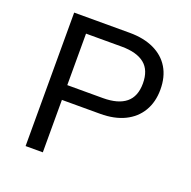

<svg xmlns="http://www.w3.org/2000/svg" viewBox="-125 -829 950 953"><g transform="rotate(20 350.0 -352.5)"><path d="M108 0V-705H401Q476 -705 530 -679.5Q584 -654 612.5 -606.5Q641 -559 641 -492Q641 -426 612 -377.5Q583 -329 529.5 -303Q476 -277 401 -277H199V0ZM199 -355H387Q467 -355 508 -388.5Q549 -422 549 -491Q549 -561 508 -594Q467 -627 387 -627H199Z"/></g></svg>

Font: Nunito Sans 7pt
Style: Regular
Weight: 400
Designer: Vernon Adams
Foundry: Vernon Adams
Version: Version 3.101;gftools[0.9.27]